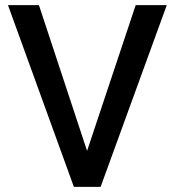

<svg xmlns="http://www.w3.org/2000/svg" viewBox="-20 -731 683 751"><path d="M510.7 -710.9H632.3L373.5 0H290L314 -121.1ZM327.1 -121.1 353 0H269L11.2 -710.9H132.3Z"/></svg>

Font: Heebo Medium
Style: Regular
Weight: 500
Designer: Oded Ezer
Foundry: Ezer Type House
Version: Version 3.100